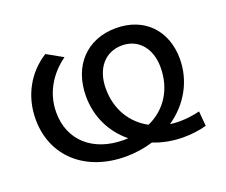

<svg xmlns="http://www.w3.org/2000/svg" viewBox="-96 -688 999 849"><g transform="rotate(-20 403.0 -263.0)"><path d="M744 1 738 -69C705 -61 673 -57 642 -57C627 -57 612 -58 598 -60C684 -119 738 -211 738 -317C738 -451 651 -541 518 -541C381 -541 291 -446 291 -302C291 -204 334 -121 403 -65C396 -64 389 -64 382 -64C238 -64 143 -149 143 -280C143 -367 186 -444 261 -498L186 -540C98 -485 47 -390 47 -283C47 -109 176 8 367 8C412 8 455 1 495 -11C538 6 585 15 635 15C671 15 707 11 744 1ZM385 -304C385 -398 437 -460 517 -460C593 -460 645 -401 645 -311C645 -208 593 -128 508 -90C433 -130 385 -206 385 -304Z"/></g></svg>

Font: AWKNG-Font Medium
Style: Regular
Weight: 500
Designer: Awakening Church
Foundry: Awakening Church
Version: Version 1.700;PS 001.700;hotconv 1.0.88;makeotf.lib2.5.64775